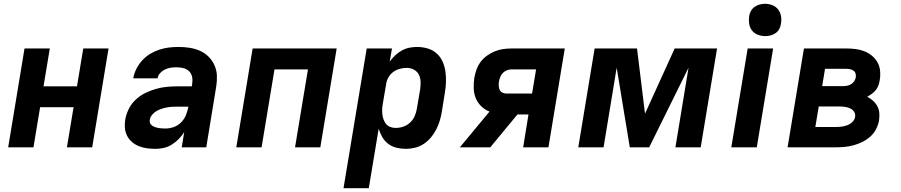

<svg xmlns="http://www.w3.org/2000/svg" viewBox="-20 -775 4740 1010"><path d="M23 0 109 -520H242L209 -321H385L418 -520H551L465 0H332L367 -211H191L156 0Z M798 8Q775 8 753 5Q731 2 711 -6Q691 -14 675 -27.5Q659 -41 649 -60Q639 -79 637 -101.5Q635 -124 639 -147Q644 -175 658 -203Q672 -231 695 -252Q718 -273 746 -286.5Q774 -300 803 -308Q832 -316 861 -318.5Q890 -321 919 -321H989L991 -334Q994 -353 990.5 -370.5Q987 -388 975 -400Q963 -412 945.5 -416.5Q928 -421 910 -421Q894 -421 879 -419Q864 -417 849 -410Q834 -403 822.5 -390.5Q811 -378 809 -363H681Q685 -388 697 -412Q709 -436 727.5 -456.5Q746 -477 769 -491Q792 -505 817.5 -513.5Q843 -522 868.5 -525Q894 -528 919 -528Q949 -528 978 -523.5Q1007 -519 1032.5 -507.5Q1058 -496 1077.5 -476.5Q1097 -457 1108.5 -431Q1120 -405 1121 -376Q1122 -347 1117 -317L1065 0H936L949 -80Q937 -61 920.5 -44Q904 -27 884 -14.5Q864 -2 842 3Q820 8 798 8ZM851 -99Q873 -99 895 -107Q917 -115 933.5 -132Q950 -149 958.5 -170.5Q967 -192 971 -214H919Q904 -214 890 -213.5Q876 -213 861.5 -210.5Q847 -208 832.5 -203.5Q818 -199 804.5 -191.5Q791 -184 780.5 -171.5Q770 -159 768 -145Q766 -136 769.5 -127.5Q773 -119 780.5 -114Q788 -109 796.5 -106Q805 -103 814 -101.5Q823 -100 832.5 -99.5Q842 -99 851 -99Z M1223 0 1309 -520H1751L1665 0H1532L1600 -410H1424L1356 0Z M1787 215 1909 -520H2042L2030 -451Q2043 -469 2059 -484Q2075 -499 2094 -509.5Q2113 -520 2133.5 -524Q2154 -528 2174 -528Q2203 -528 2230 -520Q2257 -512 2277 -494Q2297 -476 2308 -451.5Q2319 -427 2323 -399.5Q2327 -372 2326 -343.5Q2325 -315 2320 -286L2304 -186Q2300 -162 2293 -139Q2286 -116 2274.5 -93.5Q2263 -71 2246.5 -51.5Q2230 -32 2209 -18Q2188 -4 2163.5 2Q2139 8 2116 8Q2090 8 2065.5 2Q2041 -4 2022 -18.5Q2003 -33 1991 -54Q1979 -75 1972 -98L1920 215ZM2062 -102Q2082 -102 2102 -109Q2122 -116 2137.5 -130.5Q2153 -145 2161.5 -164.5Q2170 -184 2173 -204L2190 -304Q2193 -324 2192.5 -344.5Q2192 -365 2183.5 -382Q2175 -399 2157.5 -408.5Q2140 -418 2120 -418Q2102 -418 2083 -413Q2064 -408 2048 -396Q2032 -384 2022.5 -366.5Q2013 -349 2011 -331L1994 -231Q1991 -216 1990.5 -201.5Q1990 -187 1991.5 -173Q1993 -159 1998 -145.5Q2003 -132 2011.5 -122Q2020 -112 2033.5 -107Q2047 -102 2062 -102Z M2559 0H2399L2555 -188Q2530 -198 2511.5 -216Q2493 -234 2483 -258Q2473 -282 2472 -309.5Q2471 -337 2475 -365Q2479 -387 2486.5 -408.5Q2494 -430 2508 -449Q2522 -468 2541.5 -482Q2561 -496 2583 -505Q2605 -514 2627 -517Q2649 -520 2671 -520H2951L2865 0H2732L2760 -173H2702ZM2643 -283H2779L2800 -410H2671Q2659 -410 2647 -405.5Q2635 -401 2626 -392Q2617 -383 2612 -371Q2607 -359 2605 -347Q2603 -336 2603.5 -324.5Q2604 -313 2608 -303.5Q2612 -294 2621.5 -288.5Q2631 -283 2643 -283Z M3022 0 3108 -520H3331L3373 -177L3529 -520H3752L3666 0H3533L3602 -419L3395 0H3293L3224 -419L3155 0Z M3827 0 3913 -520H4047L3961 0ZM4005 -585Q3985 -585 3966 -592.5Q3947 -600 3935.5 -615Q3924 -630 3921 -650Q3918 -670 3921 -690Q3923 -705 3930.5 -718Q3938 -731 3950.5 -739.5Q3963 -748 3977 -751.5Q3991 -755 4005 -755Q4025 -755 4043.5 -747.5Q4062 -740 4073.5 -725Q4085 -710 4088.5 -690Q4092 -670 4088 -650Q4086 -635 4079 -622Q4072 -609 4059.5 -600.5Q4047 -592 4033 -588.5Q4019 -585 4005 -585Z M4123 0 4209 -520H4432Q4457 -520 4481 -517Q4505 -514 4526.5 -505.5Q4548 -497 4566 -482.5Q4584 -468 4595.5 -448Q4607 -428 4609.5 -403.5Q4612 -379 4608 -355Q4606 -341 4601.5 -327.5Q4597 -314 4588 -302.5Q4579 -291 4567 -282Q4555 -273 4542 -266Q4558 -258 4572 -245.5Q4586 -233 4595 -216.5Q4604 -200 4605.5 -180.5Q4607 -161 4604 -141Q4600 -118 4588.5 -95.5Q4577 -73 4557.5 -56Q4538 -39 4515.5 -28Q4493 -17 4469 -10.5Q4445 -4 4421.5 -2Q4398 0 4374 0ZM4305 -322H4414Q4425 -322 4436 -324Q4447 -326 4457 -332Q4467 -338 4473.5 -348Q4480 -358 4482 -369Q4483 -379 4480.5 -388.5Q4478 -398 4469.5 -403.5Q4461 -409 4451.5 -411Q4442 -413 4432 -413H4320ZM4269 -107H4374Q4384 -107 4394.5 -107.5Q4405 -108 4415 -110Q4425 -112 4435 -115.5Q4445 -119 4454 -125Q4463 -131 4470 -140.5Q4477 -150 4478 -160Q4481 -175 4473 -187Q4465 -199 4452 -205Q4439 -211 4424 -213Q4409 -215 4394 -215H4287Z"/></svg>

Font: Iosevka Aile Extrabold Oblique
Style: Regular
Weight: 800
Italic angle: -9°
Designer: Belleve Invis
Foundry: Belleve Invis
Version: Version 31.1.0; ttfautohint (v1.8.4)